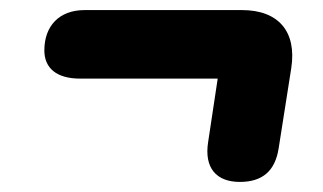

<svg xmlns="http://www.w3.org/2000/svg" viewBox="-20 -474 640 381"><path d="M456 -113C500 -113 526 -134 533 -180L558 -339C569 -411 533 -454 460 -454H148C97 -454 68 -422 68 -374C68 -339 92 -318 139 -318H412L393 -192C385 -141 409 -113 456 -113Z"/></svg>

Font: SN Pro Black
Style: Italic
Weight: 900
Italic angle: -9°
Designer: Tobias Whetton
Foundry: Supernotes
Version: Version 1.001;Glyphs 3.2 (3249)